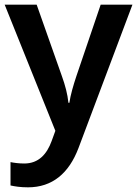

<svg xmlns="http://www.w3.org/2000/svg" viewBox="-20 -562 587 822"><path d="M0 -542 217 -2 201 42C181 97 146 138 84 138C61 138 39 135 25 132V232C43 236 67 240 100 240C204 240 275 180 316 72L547 -542H411L307 -236C294 -197 282 -156 277 -122H273C269 -160 259 -197 245 -236L137 -542Z"/></svg>

Font: Noto Sans Myanmar SemiBold
Style: Regular
Weight: 600
Designer: Monotype Design Team
Foundry: Monotype Imaging Inc.
Version: Version 2.107